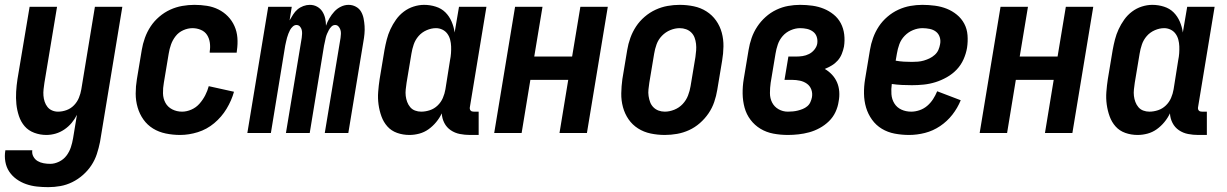

<svg xmlns="http://www.w3.org/2000/svg" viewBox="-33 -548 5053 791"><path d="M166 223Q142 223 119 220.5Q96 218 74.5 210.5Q53 203 35 190Q17 177 5 159Q-7 141 -11 118Q-15 95 -11 72V71H100Q98 85 104.5 97Q111 109 122 115.5Q133 122 146.5 124.5Q160 127 174 127Q192 127 210.5 118Q229 109 241 93Q253 77 259 58.5Q265 40 268 22L284 -75Q275 -57 262 -41.5Q249 -26 232 -14.5Q215 -3 196 2.5Q177 8 158 8Q132 8 108 -1Q84 -10 68.5 -28Q53 -46 45 -70Q37 -94 34.5 -119Q32 -144 33.5 -170Q35 -196 39 -222L89 -520H202L150 -207Q148 -194 146.5 -180.5Q145 -167 146 -154Q147 -141 151 -129Q155 -117 162.5 -107.5Q170 -98 181.5 -93Q193 -88 206 -88Q224 -88 241.5 -94.5Q259 -101 272 -114.5Q285 -128 292 -145Q299 -162 302 -180L358 -520H471L379 37Q374 62 366 86.5Q358 111 343.5 133Q329 155 308.5 173Q288 191 264.5 202.5Q241 214 216 218.5Q191 223 166 223Z M709 8Q679 8 650 2Q621 -4 597.5 -18.5Q574 -33 558 -55.5Q542 -78 534 -105.5Q526 -133 526 -162.5Q526 -192 531 -222L551 -342Q555 -367 564 -392Q573 -417 587.5 -439Q602 -461 623 -479Q644 -497 668 -508Q692 -519 717.5 -523.5Q743 -528 768 -528Q794 -528 819.5 -524Q845 -520 867 -509Q889 -498 906 -480.5Q923 -463 933 -440.5Q943 -418 945 -392.5Q947 -367 943 -340L942 -331H831V-336Q834 -354 831.5 -372Q829 -390 820 -404Q811 -418 794.5 -425Q778 -432 760 -432Q741 -432 722 -423.5Q703 -415 690.5 -399Q678 -383 671.5 -364.5Q665 -346 662 -327L642 -207Q638 -185 638.5 -163.5Q639 -142 648.5 -124.5Q658 -107 676.5 -97.5Q695 -88 717 -88Q736 -88 755.5 -96.5Q775 -105 789 -121Q803 -137 812.5 -155.5Q822 -174 827 -193L931 -170Q921 -134 900.5 -100Q880 -66 849.5 -40.5Q819 -15 782 -3.5Q745 8 709 8Z M986 0 1072 -520H1169L1160 -464Q1167 -476 1174.5 -488Q1182 -500 1192.5 -509Q1203 -518 1216.5 -523Q1230 -528 1243 -528Q1260 -528 1273.5 -520.5Q1287 -513 1295 -500.5Q1303 -488 1306.5 -473Q1310 -458 1310 -442Q1315 -457 1324 -472.5Q1333 -488 1344.5 -500.5Q1356 -513 1371.5 -520.5Q1387 -528 1403 -528Q1419 -528 1433 -520.5Q1447 -513 1454.5 -500Q1462 -487 1465 -471.5Q1468 -456 1469 -440.5Q1470 -425 1468.5 -408.5Q1467 -392 1464 -376L1402 0H1305L1370 -392Q1371 -400 1371.5 -408.5Q1372 -417 1369.5 -425Q1367 -433 1361.5 -439Q1356 -445 1348 -445Q1339 -445 1332.5 -438.5Q1326 -432 1322 -424.5Q1318 -417 1314.5 -409Q1311 -401 1309 -392.5Q1307 -384 1305.5 -376Q1304 -368 1302 -360L1243 0H1145L1210 -392Q1211 -400 1211.5 -408.5Q1212 -417 1210 -425Q1208 -433 1202.5 -439Q1197 -445 1188 -445Q1180 -445 1173 -438.5Q1166 -432 1162 -424.5Q1158 -417 1155 -409Q1152 -401 1149.5 -392.5Q1147 -384 1145.5 -376Q1144 -368 1142 -360L1083 0Z M1939 8H1903Q1882 8 1861.5 4Q1841 0 1824 -11.5Q1807 -23 1797.5 -41.5Q1788 -60 1787 -81Q1778 -62 1764 -45Q1750 -28 1732.5 -15.5Q1715 -3 1694.5 2.5Q1674 8 1654 8Q1627 8 1603 -0.5Q1579 -9 1563 -27Q1547 -45 1538.5 -68.5Q1530 -92 1526.5 -117.5Q1523 -143 1525 -169.5Q1527 -196 1531 -222L1551 -342Q1555 -364 1560.5 -385.5Q1566 -407 1575.5 -427.5Q1585 -448 1598.5 -467Q1612 -486 1630.5 -500Q1649 -514 1671 -521Q1693 -528 1714 -528Q1739 -528 1762.5 -520.5Q1786 -513 1802 -497Q1818 -481 1827.5 -459Q1837 -437 1840 -414L1858 -520H1971L1903 -108Q1902 -104 1902.5 -100Q1903 -96 1905.5 -93Q1908 -90 1911.5 -89Q1915 -88 1919 -88H1939ZM1702 -88Q1720 -88 1738 -94Q1756 -100 1770 -113.5Q1784 -127 1791.5 -144.5Q1799 -162 1802 -180L1821 -300Q1824 -314 1825 -328.5Q1826 -343 1825.5 -357Q1825 -371 1821.5 -384.5Q1818 -398 1810 -409Q1802 -420 1789.5 -426Q1777 -432 1763 -432Q1744 -432 1724.5 -423.5Q1705 -415 1691.5 -399.5Q1678 -384 1671.5 -365Q1665 -346 1662 -327L1642 -207Q1640 -193 1638.5 -179.5Q1637 -166 1638.5 -153Q1640 -140 1644.5 -128Q1649 -116 1657 -106.5Q1665 -97 1677 -92.5Q1689 -88 1702 -88Z M2003 0 2089 -520H2202L2168 -315H2324L2358 -520H2471L2385 0H2272L2308 -219H2152L2116 0Z M2706 8Q2676 8 2647.5 2Q2619 -4 2595.5 -19Q2572 -34 2556.5 -56.5Q2541 -79 2533.5 -106.5Q2526 -134 2526.5 -163.5Q2527 -193 2531 -222L2551 -342Q2555 -367 2564 -392Q2573 -417 2587.5 -439Q2602 -461 2623 -479Q2644 -497 2668 -508Q2692 -519 2717 -523.5Q2742 -528 2767 -528Q2797 -528 2825.5 -522Q2854 -516 2877.5 -501Q2901 -486 2917 -463.5Q2933 -441 2940.5 -413.5Q2948 -386 2947.5 -356.5Q2947 -327 2942 -298L2922 -178Q2918 -153 2909.5 -128Q2901 -103 2886 -81Q2871 -59 2850.5 -41Q2830 -23 2806 -12Q2782 -1 2756.5 3.5Q2731 8 2706 8ZM2706 -88Q2725 -88 2745 -96Q2765 -104 2779.5 -119.5Q2794 -135 2801.5 -154.5Q2809 -174 2812 -193L2832 -313Q2834 -327 2835 -340.5Q2836 -354 2834.5 -367.5Q2833 -381 2828.5 -393Q2824 -405 2815 -414Q2806 -423 2793.5 -427.5Q2781 -432 2767 -432Q2748 -432 2728.5 -424Q2709 -416 2694 -400.5Q2679 -385 2672 -365.5Q2665 -346 2662 -327L2642 -207Q2640 -193 2638.5 -179.5Q2637 -166 2639 -152.5Q2641 -139 2645.5 -127Q2650 -115 2659 -106Q2668 -97 2680 -92.5Q2692 -88 2706 -88Z M3213 8Q3182 8 3153 2.5Q3124 -3 3100 -17.5Q3076 -32 3059 -54.5Q3042 -77 3034.5 -104.5Q3027 -132 3026.5 -162Q3026 -192 3031 -222L3051 -342Q3055 -367 3063.5 -391.5Q3072 -416 3086.5 -438Q3101 -460 3121 -478Q3141 -496 3165 -507.5Q3189 -519 3214 -523.5Q3239 -528 3263 -528Q3289 -528 3314 -524.5Q3339 -521 3361 -512Q3383 -503 3401.5 -488Q3420 -473 3431 -452Q3442 -431 3445 -406Q3448 -381 3444 -356Q3441 -341 3435 -326Q3429 -311 3418.5 -299Q3408 -287 3394 -278.5Q3380 -270 3365 -264Q3382 -254 3395 -240Q3408 -226 3415.5 -208.5Q3423 -191 3424.5 -170.5Q3426 -150 3422 -130Q3419 -108 3409 -86.5Q3399 -65 3382 -48.5Q3365 -32 3344 -20.5Q3323 -9 3301 -3Q3279 3 3256.5 5.5Q3234 8 3213 8ZM3213 -88Q3223 -88 3233.5 -89Q3244 -90 3254 -92.5Q3264 -95 3274 -99Q3284 -103 3292.5 -110Q3301 -117 3305.5 -127Q3310 -137 3312 -147Q3315 -164 3309.5 -179Q3304 -194 3291.5 -203Q3279 -212 3263 -215.5Q3247 -219 3230 -219H3199L3215 -315H3246Q3260 -315 3273.5 -317Q3287 -319 3300 -325.5Q3313 -332 3322.5 -344Q3332 -356 3334 -369Q3336 -384 3331.5 -397Q3327 -410 3316 -418Q3305 -426 3291.5 -429Q3278 -432 3263 -432Q3244 -432 3224.5 -423.5Q3205 -415 3191.5 -399.5Q3178 -384 3171.5 -365Q3165 -346 3162 -327L3142 -207Q3139 -186 3139 -164.5Q3139 -143 3148 -125.5Q3157 -108 3174.5 -98Q3192 -88 3213 -88Z M3712 8Q3682 8 3653 2.5Q3624 -3 3600 -17.5Q3576 -32 3559.5 -55Q3543 -78 3535 -105Q3527 -132 3526.5 -162Q3526 -192 3531 -222L3551 -342Q3555 -367 3564 -392Q3573 -417 3587.5 -439Q3602 -461 3623 -479Q3644 -497 3668 -508Q3692 -519 3717 -523.5Q3742 -528 3767 -528Q3793 -528 3819 -524.5Q3845 -521 3867.5 -512Q3890 -503 3909 -487.5Q3928 -472 3939.5 -450.5Q3951 -429 3953 -403Q3955 -377 3951 -351Q3947 -327 3936.5 -303.5Q3926 -280 3908.5 -261.5Q3891 -243 3868 -230Q3845 -217 3821 -209.5Q3797 -202 3772.5 -199.5Q3748 -197 3724 -197Q3703 -197 3682.5 -198Q3662 -199 3641 -202Q3638 -181 3639.5 -160Q3641 -139 3651.5 -122Q3662 -105 3680.5 -96.5Q3699 -88 3721 -88Q3738 -88 3755.5 -94Q3773 -100 3787 -112Q3801 -124 3811 -139.5Q3821 -155 3828 -172L3925 -135Q3912 -103 3890.5 -75.5Q3869 -48 3840 -28.5Q3811 -9 3778 -0.5Q3745 8 3712 8ZM3724 -293Q3736 -293 3748.5 -294Q3761 -295 3773 -298.5Q3785 -302 3796.5 -307.5Q3808 -313 3818 -322Q3828 -331 3833 -342.5Q3838 -354 3840 -366Q3843 -381 3838.5 -395Q3834 -409 3823 -417.5Q3812 -426 3797 -429Q3782 -432 3767 -432Q3748 -432 3728.5 -424Q3709 -416 3694 -400.5Q3679 -385 3672 -365.5Q3665 -346 3662 -327L3657 -298Q3674 -295 3690.5 -294Q3707 -293 3724 -293Z M4003 0 4089 -520H4202L4168 -315H4324L4358 -520H4471L4385 0H4272L4308 -219H4152L4116 0Z M4939 8H4903Q4882 8 4861.5 4Q4841 0 4824 -11.5Q4807 -23 4797.5 -41.5Q4788 -60 4787 -81Q4778 -62 4764 -45Q4750 -28 4732.5 -15.5Q4715 -3 4694.5 2.5Q4674 8 4654 8Q4627 8 4603 -0.5Q4579 -9 4563 -27Q4547 -45 4538.5 -68.5Q4530 -92 4526.5 -117.5Q4523 -143 4525 -169.5Q4527 -196 4531 -222L4551 -342Q4555 -364 4560.5 -385.5Q4566 -407 4575.5 -427.5Q4585 -448 4598.5 -467Q4612 -486 4630.5 -500Q4649 -514 4671 -521Q4693 -528 4714 -528Q4739 -528 4762.5 -520.5Q4786 -513 4802 -497Q4818 -481 4827.5 -459Q4837 -437 4840 -414L4858 -520H4971L4903 -108Q4902 -104 4902.5 -100Q4903 -96 4905.5 -93Q4908 -90 4911.5 -89Q4915 -88 4919 -88H4939ZM4702 -88Q4720 -88 4738 -94Q4756 -100 4770 -113.5Q4784 -127 4791.5 -144.5Q4799 -162 4802 -180L4821 -300Q4824 -314 4825 -328.5Q4826 -343 4825.5 -357Q4825 -371 4821.5 -384.5Q4818 -398 4810 -409Q4802 -420 4789.5 -426Q4777 -432 4763 -432Q4744 -432 4724.5 -423.5Q4705 -415 4691.5 -399.5Q4678 -384 4671.5 -365Q4665 -346 4662 -327L4642 -207Q4640 -193 4638.5 -179.5Q4637 -166 4638.5 -153Q4640 -140 4644.5 -128Q4649 -116 4657 -106.5Q4665 -97 4677 -92.5Q4689 -88 4702 -88Z"/></svg>

Font: Iosevka Term Curly
Style: Bold Italic
Weight: 700
Italic angle: -9°
Designer: Belleve Invis
Foundry: Belleve Invis
Version: Version 32.3.0